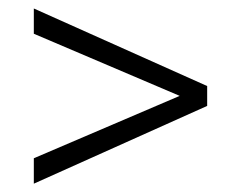

<svg xmlns="http://www.w3.org/2000/svg" viewBox="-20 -550 558 457"><path d="M407.7 -321.8 60.5 -469.7V-529.8L473.1 -345.2V-297.9L60.5 -112.8V-173.3Z"/></svg>

Font: Vazir Thin UI
Style: Thin-UI
Weight: 100
Designer: Saber Rastikerdar
Foundry: Saber Rastikerdar
Version: Version 30.0.0